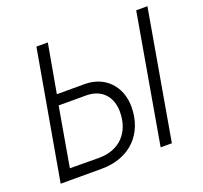

<svg xmlns="http://www.w3.org/2000/svg" viewBox="-121 -840 1034 980"><g transform="rotate(-20 395.5 -350.0)"><path d="M48 0H271C427 0 522 -102 522 -246C522 -356 449 -436 337 -436H186L233 -700H171ZM591 0H652L774 -700H713ZM119 -58 175 -379H325C408 -379 458 -324 458 -242C458 -129 388 -57 278 -57Z"/></g></svg>

Font: Fixel Text 20240404 Light
Style: Italic
Weight: 300
Width: 4
Italic angle: -10°
Designer: AlfaBravo + MacPaw
Foundry: Kyrylo Tkachov, Marchela Mozhyna, Serhii Makarenko, Maria Weinstein, Zakhar Kryvoshyya
Version: Version 1.211;Glyphs 3.2 (3225)